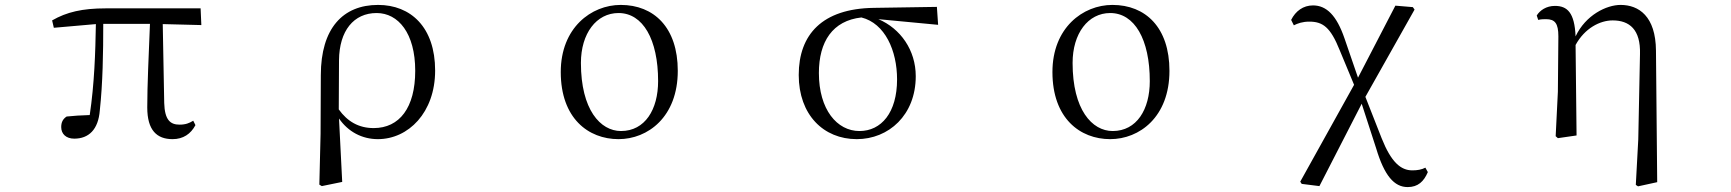

<svg xmlns="http://www.w3.org/2000/svg" viewBox="-20 -551 7040 781"><path d="M682 15C725 15 756 -6 775 -42L766 -60C750 -50 735 -44 710 -44C672 -44 650 -64 648 -132L642 -453L799 -449L796 -517H410C315 -517 251 -502 192 -468L199 -438L370 -453C368 -337 364 -211 345 -83C309 -82 279 -80 251 -77C236 -67 229 -54 229 -34C229 -6 249 13 282 13C341 13 380 -24 386 -102C398 -212 400 -337 400 -454H590C585 -328 579 -205 579 -114C579 -21 618 15 682 15Z M1279 200 1289 206 1372 189 1359 -69C1396 -15 1453 15 1517 15C1641 15 1750 -93 1750 -264C1750 -440 1651 -531 1518 -531C1375 -531 1285 -436 1285 -245L1284 -6ZM1358 -106 1359 -306C1360 -426 1419 -498 1512 -498C1600 -498 1669 -416 1669 -263C1669 -113 1605 -30 1500 -30C1439 -30 1393 -57 1358 -106Z M2496 15C2615 15 2737 -75 2737 -263C2737 -439 2640 -531 2505 -531C2385 -531 2261 -438 2261 -258C2261 -70 2373 15 2496 15ZM2506 -18C2422 -18 2343 -105 2343 -295C2343 -415 2406 -498 2496 -498C2595 -498 2657 -391 2657 -221C2657 -106 2604 -18 2506 -18Z M3465 15C3595 15 3705 -83 3705 -241C3705 -347 3643 -435 3553 -473L3796 -450L3791 -523L3534 -519C3325 -516 3229 -411 3229 -246C3229 -84 3330 15 3465 15ZM3484 -480C3580 -456 3629 -345 3629 -228C3629 -93 3565 -18 3476 -18C3385 -18 3311 -105 3311 -254C3311 -382 3367 -467 3484 -480Z M4496 15C4615 15 4737 -75 4737 -263C4737 -439 4640 -531 4505 -531C4385 -531 4261 -438 4261 -258C4261 -70 4373 15 4496 15ZM4506 -18C4422 -18 4343 -105 4343 -295C4343 -415 4406 -498 4496 -498C4595 -498 4657 -391 4657 -221C4657 -106 4604 -18 4506 -18Z M5706 210C5748 210 5772 187 5788 149L5778 131C5763 139 5745 142 5725 142C5678 142 5639 109 5600 11L5534 -157L5734 -512L5727 -522L5656 -528L5504 -235L5449 -395C5417 -488 5376 -529 5321 -529C5281 -529 5250 -506 5232 -470L5243 -448C5259 -456 5278 -463 5306 -463C5361 -463 5392 -440 5429 -348L5488 -206L5269 188L5275 197L5347 206L5519 -129L5578 53C5611 163 5651 210 5706 210Z M6634 201 6643 207 6721 190 6716 -345C6715 -485 6646 -531 6572 -531C6515 -531 6430 -490 6389 -403C6385 -500 6355 -527 6305 -527C6270 -527 6244 -509 6231 -488L6237 -470C6249 -473 6258 -473 6269 -473C6305 -473 6319 -456 6319 -403L6317 -178L6308 3L6317 11L6393 0L6389 -368C6426 -436 6488 -468 6540 -468C6608 -468 6654 -431 6651 -331L6644 16Z"/></svg>

Font: Harano Aji Mincho TW
Style: Regular
Weight: 400
Foundry: Masamichi Hosoda
Version: HaranoAjiMinchoTW-Regular version 20230610;ttx 4.39.4